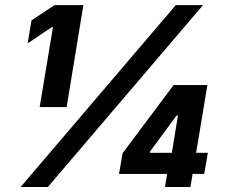

<svg xmlns="http://www.w3.org/2000/svg" viewBox="-20 -748 901 768"><path d="M313.5 -727.5 246.6 -319.8H138.7L191.9 -639.6H187.5L90.8 -574.7L106 -666.5L198.2 -727.5ZM62.5 0 683.1 -727.5H792L171.4 0ZM456.1 -52.2 470.2 -134.8 674.3 -407.7H753.4L732.9 -285.6H686L580.6 -142.6L579.6 -136.7H811.5L796.9 -52.2ZM640.1 0 652.3 -77.6 663.6 -113.8 711.9 -407.7H809.6L741.7 0Z"/></svg>

Font: Inter ExtraBold
Style: Italic
Weight: 800
Italic angle: -9.3988°
Designer: Rasmus Andersson
Foundry: rsms
Version: Version 4.001;git-66647c0bb